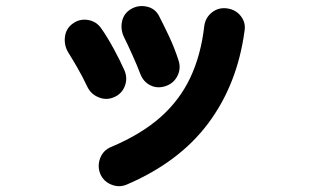

<svg xmlns="http://www.w3.org/2000/svg" viewBox="-20 -557 1040 640"><path d="M403 58Q378 69 351.5 58.5Q325 48 314 22Q304 -4 314 -30Q324 -56 350 -67Q450 -109 514.5 -166Q579 -223 614.5 -298.5Q650 -374 661 -471Q665 -499 687 -516Q709 -533 737 -529Q766 -525 783 -503Q800 -481 795 -453Q771 -276 674.5 -146.5Q578 -17 403 58ZM532 -270Q505 -261 481.5 -272.5Q458 -284 448 -310Q437 -339 420.5 -375.5Q404 -412 393 -434Q381 -460 387 -486.5Q393 -513 417 -527Q441 -541 469 -535Q497 -529 510 -504Q525 -475 543 -437Q561 -399 575 -356Q584 -329 571.5 -304Q559 -279 532 -270ZM360 -233Q335 -222 309 -232.5Q283 -243 271 -268Q255 -302 237 -333Q219 -364 207 -383Q193 -407 196.5 -434.5Q200 -462 222 -478Q245 -495 273 -490.5Q301 -486 317 -463Q337 -435 359 -394.5Q381 -354 395 -322Q406 -296 396 -270Q386 -244 360 -233Z"/></svg>

Font: Zen Maru Gothic Black
Style: Regular
Weight: 900
Designer: Yoshimichi Ohira
Foundry: Positype
Version: Version 1.001